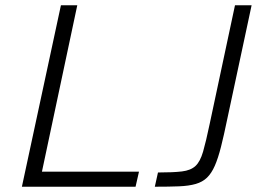

<svg xmlns="http://www.w3.org/2000/svg" viewBox="-20 -708 995 728"><path d="M63 0 211 -688H273L139 -57H507L494 0ZM567 0 579 -54Q637 -54 670 -58Q703 -62 721 -78.5Q739 -95 750 -133Q761 -171 775 -238L871 -688H934L842 -258Q829 -195 818 -151.5Q807 -108 794.5 -79.5Q782 -51 765 -34.5Q748 -18 722 -10.5Q696 -3 658.5 -1.5Q621 0 567 0Z"/></svg>

Font: Saira SemiExpanded Light
Style: Italic
Weight: 300
Width: 6
Italic angle: -12°
Designer: Hector Gatti with collaboration of the Omnibus-Type team
Foundry: Omnibus-Type
Version: Version 1.101